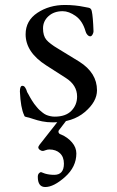

<svg xmlns="http://www.w3.org/2000/svg" viewBox="-20 -478 470 772"><path d="M152 129Q146 129 140 124.5Q134 120 134 114Q134 111 139 104L227 -8H258L219 43Q215 47 215 51Q215 60 226 63Q252 74 269.5 94.5Q287 115 287 139Q287 193 241.5 233.5Q196 274 162 274Q132 274 132 233Q132 224 136.5 219Q141 214 145 214L161 220Q178 225 198 225Q237 225 237 180Q237 153 221 138Q205 123 178 123Q171 123 163 126Q155 129 152 129ZM200 -9Q244 -9 267 -32.5Q290 -56 290 -90Q290 -136 244 -165L166 -215Q83 -268 83 -340Q83 -395 130.5 -426.5Q178 -458 241 -458Q262 -458 281.5 -456Q301 -454 317.5 -450.5Q334 -447 336 -447Q347 -445 349 -433Q354 -411 356 -352Q356 -346 352 -339Q348 -332 343 -332Q337 -332 331.5 -338Q326 -344 324 -352Q312 -394 284.5 -413.5Q257 -433 232 -433Q197 -433 175 -413Q153 -393 153 -364Q153 -334 166.5 -318Q180 -302 214 -282L299 -230Q370 -185 370 -115Q370 -69 321 -27.5Q272 14 193 14Q169 14 149.5 10Q130 6 112.5 0Q95 -6 88 -7Q83 -8 81 -9Q79 -10 78 -12L77 -15Q63 -44 60 -110Q60 -133 70 -133Q75 -133 78.5 -129.5Q82 -126 86 -117L89 -108Q90 -107 94.5 -98.5Q99 -90 101 -86.5Q103 -83 108.5 -74Q114 -65 117.5 -60.5Q121 -56 127.5 -48Q134 -40 139 -35.5Q144 -31 151.5 -25Q159 -19 166 -16Q173 -13 182 -11Q191 -9 200 -9Z"/></svg>

Font: EB Garamond SC 12
Style: Regular
Weight: 400
Version: Version 0.016 ; ttfautohint (v0.97) -l 8 -r 50 -G 200 -x 0 -